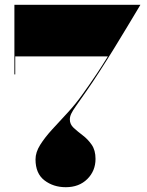

<svg xmlns="http://www.w3.org/2000/svg" viewBox="-20 -770 614 800"><path d="M254 10Q202.5 10 165.2 -18.5Q128 -47 128 -106Q128 -135.5 147.5 -166.5Q167 -197.5 197.5 -230.8Q228 -264 261.8 -300.5Q295.5 -337 324.5 -378Q339 -398.5 352.8 -418Q366.5 -437.5 384.5 -464.5Q402.5 -491.5 429.5 -535H43.5V-460H40V-750H565Q565 -750 550 -724.8Q535 -699.5 510.2 -658.5Q485.5 -617.5 455.8 -569Q426 -520.5 395.2 -472.8Q364.5 -425 338.5 -388Q312 -350 297.2 -329.2Q282.5 -308.5 276.8 -296.2Q271 -284 271 -272Q271 -252 287 -237.2Q303 -222.5 324.5 -206.2Q346 -190 362 -167Q378 -144 378 -108Q378 -58 343.8 -24Q309.5 10 254 10Z"/></svg>

Font: Bodoni Moda 48pt Black
Style: Regular
Weight: 900
Designer: Owen Earl
Foundry: indestructible type
Version: Version 2.004